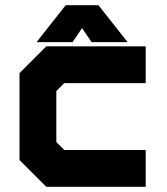

<svg xmlns="http://www.w3.org/2000/svg" viewBox="-20 -718 642 738"><path d="M158 0 55 -103V-437L158 -540H540V-398.5H227L196.5 -368V-172L227 -141.5H540V0ZM197.5 -70.5H476.5H197.5L126.5 -139V-404.5L193.5 -470H476.5H193.5L126.5 -404.5V-139ZM232.5 -698H358.5L470.5 -556H332L295.5 -610L259 -556H120.5ZM266 -659 223.5 -601 266 -659H323L365.5 -601L323 -659Z"/></svg>

Font: Tourney Black
Style: Regular
Weight: 900
Version: Version 1.015